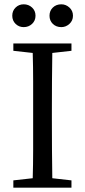

<svg xmlns="http://www.w3.org/2000/svg" viewBox="-20 -872 395 892"><path d="M90 -746Q68 -746 52.5 -761Q37 -776 37 -799Q37 -822 52.5 -837Q68 -852 90 -852Q113 -852 129 -837Q145 -822 145 -799Q145 -776 129 -761Q113 -746 90 -746ZM265 -746Q241 -746 225.5 -761Q210 -776 210 -799Q210 -822 225.5 -837Q241 -852 265 -852Q286 -852 302.5 -837Q319 -822 319 -799Q319 -776 302.5 -761Q286 -746 265 -746ZM42 -636V-670H312V-636L223 -626Q222 -563 221.5 -494.5Q221 -426 221 -359V-312Q221 -246 221.5 -177Q222 -108 223 -44L312 -34V0H42V-34L132 -44Q134 -108 134 -176.5Q134 -245 134 -312V-359Q134 -425 134 -493.5Q134 -562 132 -626Z"/></svg>

Font: Source Serif 4 Subhead
Style: Regular
Weight: 400
Designer: Frank Grießhammer
Foundry: Adobe Systems Incorporated
Version: Version 4.004;hotconv 1.0.117;makeotfexe 2.5.65602